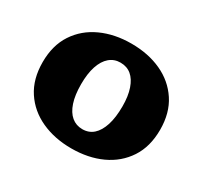

<svg xmlns="http://www.w3.org/2000/svg" viewBox="-119 -701 924 875"><g transform="rotate(30 343.0 -263.5)"><path d="M343 12Q255 12 185 -20Q115 -52 74.5 -113.5Q34 -175 34 -264Q34 -352 74.5 -413.5Q115 -475 185 -507Q255 -539 343 -539Q432 -539 501.5 -507Q571 -475 611.5 -413.5Q652 -352 652 -264Q652 -175 611.5 -113.5Q571 -52 501.5 -20Q432 12 343 12ZM343 -89Q377 -89 400.5 -110Q424 -131 437 -171.5Q450 -212 450 -271Q450 -324 437 -362Q424 -400 400.5 -419.5Q377 -439 343 -439Q310 -439 286 -418.5Q262 -398 249 -359Q236 -320 236 -264Q236 -207 249 -168Q262 -129 286 -109Q310 -89 343 -89Z"/></g></svg>

Font: Montagu Slab 24pt
Style: Bold
Weight: 700
Designer: Florian Karsten
Foundry: Florian Karsten
Version: Version 1.000